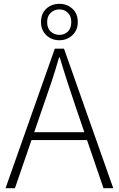

<svg xmlns="http://www.w3.org/2000/svg" viewBox="-20 -982 621 1002"><path d="M9 0 266 -728H314L571 0H520L373 -430Q351 -495 331.5 -555Q312 -615 292 -682H288Q269 -615 249 -555Q229 -495 206 -430L58 0ZM125 -251V-292H452V-251ZM290 -772Q249 -772 221.5 -798.5Q194 -825 194 -867Q194 -911 221.5 -936.5Q249 -962 290 -962Q330 -962 358 -936.5Q386 -911 386 -867Q386 -825 358 -798.5Q330 -772 290 -772ZM290 -800Q316 -800 334 -817Q352 -834 352 -867Q352 -898 334 -915.5Q316 -933 290 -933Q264 -933 245 -915.5Q226 -898 226 -867Q226 -834 245 -817Q264 -800 290 -800Z"/></svg>

Font: Noto Sans KR ExtraLight
Style: Regular
Weight: 250
Designer: Ryoko NISHIZUKA  (kana, bopomofo & ideographs); Paul D. Hunt (Latin, Greek & Cyrillic); Sandoll Communications , Soo-you
Foundry: Adobe
Version: Version 2.004-H2;hotconv 1.0.118;makeotfexe 2.5.65603